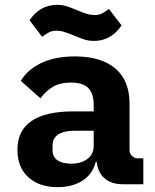

<svg xmlns="http://www.w3.org/2000/svg" viewBox="-20 -761 640 793"><path d="M487 0Q441 0 412.5 -24Q384 -48 380 -91H375Q362 -41 320 -14.5Q278 12 218 12Q142 12 97 -29Q52 -70 52 -142Q52 -301 284 -301H367V-327Q367 -374 345 -397Q323 -420 273 -420Q229 -420 199.5 -403Q170 -386 147 -355L66 -427Q93 -473 150 -500.5Q207 -528 290 -528Q397 -528 456 -478.5Q515 -429 515 -333V-141Q515 -127 525 -117Q535 -107 549 -107H572V0ZM367 -159V-221H288Q244 -221 220.5 -205.5Q197 -190 197 -160V-140Q197 -113 217.5 -99Q238 -85 274 -85Q315 -85 341 -104.5Q367 -124 367 -159ZM291 -612Q262 -624 246 -629Q230 -634 213 -634Q196 -634 183.5 -628Q171 -622 154 -609L102 -677Q145 -741 216 -741Q236 -741 253 -736Q270 -731 293 -721Q322 -709 338 -704Q354 -699 371 -699Q388 -699 400.5 -705Q413 -711 430 -724L482 -656Q439 -592 368 -592Q348 -592 331 -597Q314 -602 291 -612Z"/></svg>

Font: iA Writer Duo S
Style: Bold
Weight: 700
Designer: Mike Abbink, Paul van der Laan, Pieter van Rosmalen, Oliver Reichenstein
Foundry: Bold Monday and Information Architects Inc.
Version: Version 2.000